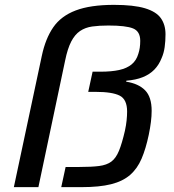

<svg xmlns="http://www.w3.org/2000/svg" viewBox="-20 -770 714 790"><path d="M37 0 152 -540Q167 -611 199 -657.5Q231 -704 291.5 -727Q352 -750 449 -750Q530 -750 576.5 -736Q623 -722 642 -695Q661 -668 661 -629Q661 -601 657.5 -576Q654 -551 645 -531Q634 -503 615 -483.5Q596 -464 567.5 -452.5Q539 -441 500 -438L499 -434Q550 -426 577 -398.5Q604 -371 604 -314Q604 -293 601 -268.5Q598 -244 592 -215Q580 -158 562.5 -117Q545 -76 515 -50Q485 -24 437 -12Q389 0 316 0H232L250 -83H307Q357 -83 388 -87Q419 -91 438 -105Q457 -119 469.5 -149.5Q482 -180 494 -232Q499 -255 501 -275Q503 -295 503 -311Q503 -361 472.5 -376.5Q442 -392 374 -392H343L361 -475H393Q439 -475 470.5 -482Q502 -489 521.5 -505Q541 -521 549 -548Q553 -560 555 -573Q557 -586 557 -602Q557 -641 527.5 -653Q498 -665 426 -665Q388 -665 359.5 -661Q331 -657 309.5 -642.5Q288 -628 273 -599Q258 -570 248 -521L138 0Z"/></svg>

Font: Saira Expanded Medium
Style: Italic
Weight: 500
Width: 7
Italic angle: -12°
Designer: Hector Gatti with collaboration of the Omnibus-Type team
Foundry: Omnibus-Type
Version: Version 1.101